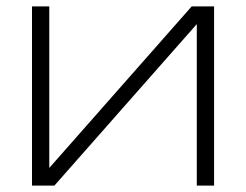

<svg xmlns="http://www.w3.org/2000/svg" viewBox="-20 -580 769 600"><path d="M80 0V-560H134V-18L103 -20L579 -560H649V0H595V-543L627 -541L150 0Z"/></svg>

Font: Unbounded ExtraLight
Style: Regular
Weight: 250
Designer: Luke Prowse, Jean-Baptiste Morizot, Fátima Lázaro, Florian Runge
Foundry: NaN
Version: Version 1.701;gftools[0.9.28.dev5+ged2979d]